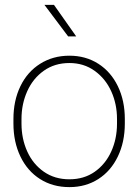

<svg xmlns="http://www.w3.org/2000/svg" viewBox="-20 -756 566 786"><path d="M162 -736H201L292 -607H259ZM264 -528Q331 -528 382.5 -495Q434 -462 462.5 -403Q491 -344 491 -269V-250Q491 -175 462.5 -115.5Q434 -56 382.5 -23Q331 10 264 10Q196 10 144 -23Q92 -56 63.5 -115.5Q35 -175 35 -250V-269Q35 -344 63.5 -403Q92 -462 144.5 -495Q197 -528 264 -528ZM264 -22Q324 -22 368 -53Q412 -84 435.5 -136Q459 -188 459 -250V-269Q459 -330 435.5 -382Q412 -434 367.5 -466Q323 -498 264 -498Q204 -498 159.5 -466.5Q115 -435 91.5 -382.5Q68 -330 68 -269V-250Q68 -188 91.5 -136Q115 -84 159.5 -53Q204 -22 264 -22Z"/></svg>

Font: Freesentation 1 Thin
Style: Regular
Weight: 250
Designer: glyphs from Roboto by Christian Robertson / Hangul glyphs from Noto Sans CJK(Source Han Sans) by Jang Soo-young and Kang
Foundry: PT&
Version: Version 2.001